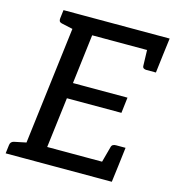

<svg xmlns="http://www.w3.org/2000/svg" viewBox="-107 -807 818 898"><g transform="rotate(15 302.0 -358.5)"><path d="M74 0 162 -717H604L594 -638H250L221 -399H485L476 -323H212L182 -79H526L516 0ZM441 -54 468 -154Q470 -163 476 -166.5Q482 -170 491 -170H537L526 -79ZM515 -663 594 -638 583 -547H537Q529 -547 523.5 -550.5Q518 -554 518 -563ZM192 -717 171 -639 98 -655Q90 -657 87 -662Q84 -667 85 -676L90 -717ZM2 0 7 -41Q8 -50 12.5 -55Q17 -60 25 -62L102 -78L104 0Z"/></g></svg>

Font: Aleo
Style: Italic
Weight: 400
Italic angle: -7°
Designer: Alessio Laiso
Foundry: Alessio Laiso
Version: Version 2.001;gftools[0.9.29]